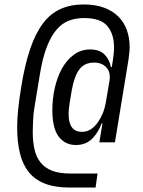

<svg xmlns="http://www.w3.org/2000/svg" viewBox="-20 -730 640 862"><path d="M409 112H292Q227 112 182 94.5Q137 77 109.5 43Q82 9 69.5 -42Q57 -93 57 -159Q57 -228 75 -338Q91 -438 115 -509Q139 -580 172.5 -624.5Q206 -669 251.5 -689.5Q297 -710 356 -710Q408 -710 447 -695.5Q486 -681 511.5 -655.5Q537 -630 549.5 -595Q562 -560 562 -520Q562 -506 560.5 -492.5Q559 -479 557 -463L496 -91H426L440 -176H436Q422 -136 394 -107.5Q366 -79 320 -79Q273 -79 244 -116Q215 -153 215 -237Q215 -286 226 -335Q237 -384 258 -422Q279 -460 311 -484Q343 -508 385 -508Q426 -508 448.5 -486Q471 -464 478 -429H482L487 -461Q489 -475 490.5 -489.5Q492 -504 492 -517Q492 -577 462 -613Q432 -649 357 -649Q321 -649 290 -637.5Q259 -626 234 -597Q209 -568 190 -519Q171 -470 159 -396L134 -244Q132 -233 130.5 -217.5Q129 -202 128.5 -186.5Q128 -171 127.5 -158Q127 -145 127 -138Q127 -94 135 -59Q143 -24 162.5 0Q182 24 214 36.5Q246 49 295 49H418ZM347 -138Q370 -138 387 -149Q404 -160 418 -179Q432 -199 441 -220.5Q450 -242 455 -269L472 -370Q474 -383 472 -397Q470 -411 461.5 -422.5Q453 -434 438.5 -441.5Q424 -449 402 -449Q359 -449 336 -418Q313 -387 302 -324L292 -264Q290 -250 289 -238.5Q288 -227 288 -218Q288 -177 303.5 -157.5Q319 -138 347 -138Z"/></svg>

Font: IBM Plex Mono
Style: Italic
Weight: 400
Italic angle: -9°
Monospace: yes
Designer: Mike Abbink, Paul van der Laan, Pieter van Rosmalen
Foundry: Bold Monday
Version: Version 2.3